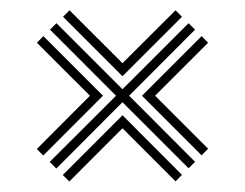

<svg xmlns="http://www.w3.org/2000/svg" viewBox="-20 -558 464 364"><path d="M99.5 -526.2 111.8 -538.5 212.2 -438.2 312.8 -538.5 325 -526.2 212.2 -413.5ZM74.2 -251 200 -376.5 74.8 -501.8 87 -514 212.2 -388.8 337.5 -514 349.8 -501.8 224.8 -376.5 349.8 -251.2 337.5 -239 212.2 -364.2 86.8 -238.5ZM49.8 -275.5 150.5 -376.5 50 -477 62.2 -489.5 175.2 -376.5 62 -263.2ZM249.2 -376.5 362.2 -489.5 374.5 -477 274 -376.5 374.5 -276 362.2 -263.5ZM99 -226.2 212.2 -339.5 325 -226.5 312.8 -214.2 212.2 -314.8 111.5 -214Z"/></svg>

Font: Big Shoulders Inline Display SemiBold
Style: Regular
Weight: 600
Designer: Patric King
Foundry: XO Type Co
Version: Version 1.000